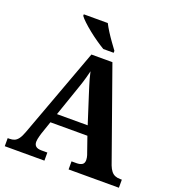

<svg xmlns="http://www.w3.org/2000/svg" viewBox="-162 -1057 1077 1184"><g transform="rotate(20 376.5 -465.5)"><path d="M4.1 0V-53H16.1Q34.4 -53 48.1 -58.7Q61.8 -64.4 73.6 -80.3Q85.3 -96.1 96.2 -125.8L312.9 -714H450.7L663.9 -114.1Q672.5 -92 683.2 -78.5Q694 -64.9 708.4 -59Q722.9 -53 741.3 -53H753.1V0H423V-53H455.9Q477.8 -53 491.6 -61.3Q505.5 -69.6 505.5 -91.2Q505.5 -99.5 503.9 -107.3Q502.3 -115.1 500.2 -122.5Q498.1 -129.9 495.7 -135.1L460.9 -234.9H218.2L188.9 -149.1Q186.5 -141.1 183.7 -130.8Q180.8 -120.4 178.9 -110.5Q177 -100.5 177 -92.2Q177 -73 188.6 -63Q200.2 -53 226.2 -53H264.3V0ZM239 -296H440.6L381.5 -480.2Q374.4 -503.3 367.2 -525.4Q360.1 -547.4 354 -569.8Q348 -592.2 343.1 -615Q338.1 -592.8 331.9 -571.4Q325.7 -550.1 319.2 -528.8Q312.6 -507.5 304.1 -484.6ZM370.1 -771Q346.6 -785 318.4 -804.5Q290.2 -824 262.7 -846Q235.3 -868 214.1 -888Q192.9 -908 183.9 -921V-931H341.4Q352.4 -909 369.5 -882Q386.6 -855 405.4 -829Q424.2 -803 438.2 -784V-771Z"/></g></svg>

Font: Noto Serif Hebrew
Style: Regular
Weight: 400
Designer: Monotype Design Team
Foundry: Monotype Imaging Inc.
Version: Version 2.003